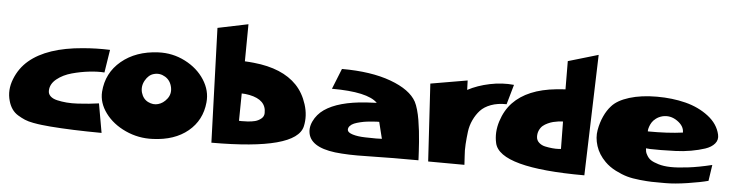

<svg xmlns="http://www.w3.org/2000/svg" viewBox="-45 -938 4255 1118"><g transform="rotate(5 2082.5 -379.0)"><path d="M244 -250Q243 -231 257 -217.5Q271 -204 297 -198Q323 -192 352.5 -189.5Q382 -187 418.5 -189Q455 -191 483.5 -194Q512 -197 541 -201L571 -31Q395 -32 270 -42Q239 -45 219.5 -47Q200 -49 170 -54.5Q140 -60 120 -68.5Q100 -77 78.5 -90Q57 -103 43 -123.5Q29 -144 22 -170Q4 -232 30 -298Q56 -364 108 -408Q212 -496 419 -513Q499 -520 578 -517L557 -383Q520 -386 470 -380.5Q420 -375 368.5 -361Q317 -347 281 -318Q245 -289 244 -250Z M859 -527Q943 -531 1016.5 -493.5Q1090 -456 1130.5 -393Q1171 -330 1164 -261Q1154 -156 1076 -91.5Q998 -27 871 -22Q787 -18 711.5 -52.5Q636 -87 592.5 -146Q549 -205 553 -270Q561 -381 645 -451Q729 -521 859 -527ZM884 -227Q914 -235 936 -263.5Q958 -292 951 -329Q943 -370 911 -389.5Q879 -409 844 -399Q814 -391 794.5 -356.5Q775 -322 785 -285Q796 -248 826 -233.5Q856 -219 884 -227Z M1507 -229Q1509 -306 1410 -326Q1385 -331 1364 -331L1362 -171Q1368 -171 1377.5 -170.5Q1387 -170 1412 -171.5Q1437 -173 1456 -178Q1475 -183 1491 -196Q1507 -209 1507 -229ZM1741 -172Q1709 -30 1213 -30L1190 -699L1368 -736L1366 -519Q1391 -518 1419 -515Q1587 -498 1671 -410Q1713 -366 1734 -300Q1755 -234 1741 -172Z M1998 -173Q2000 -158 2029.5 -149Q2059 -140 2102.5 -139Q2146 -138 2166.5 -138Q2187 -138 2200 -139L2176 -236Q2173 -236 2166 -236Q2159 -236 2140 -234.5Q2121 -233 2104 -231Q2087 -229 2066 -224Q2045 -219 2030.5 -213Q2016 -207 2006.5 -196.5Q1997 -186 1998 -173ZM2372 -371Q2381 -354 2389 -326Q2397 -298 2402 -267.5Q2407 -237 2411 -203.5Q2415 -170 2417 -140Q2419 -110 2420.5 -85.5Q2422 -61 2422.5 -47Q2423 -33 2423 -33H2353H2351H2276Q2240 -33 2177.5 -31.5Q2115 -30 2066 -30Q2017 -30 1975 -33Q1808 -43 1781 -122Q1768 -162 1788 -204.5Q1808 -247 1848 -275Q1929 -331 2090 -342Q2119 -344 2152 -345Q2094 -404 1885 -404L1933 -524Q2104 -524 2219.5 -481.5Q2335 -439 2372 -371Z M2670 -466Q2726 -496 2798 -511Q2870 -526 2939 -519L2906 -403Q2854 -404 2815 -389.5Q2776 -375 2753.5 -350.5Q2731 -326 2715.5 -293Q2700 -260 2695.5 -224Q2691 -188 2688.5 -151Q2686 -114 2689 -81L2692 -30L2480 -31L2453 -484L2668 -521Z M3242 -331Q3239 -331 3234 -331Q3229 -331 3214 -329Q3199 -327 3185 -323.5Q3171 -320 3154.5 -312.5Q3138 -305 3126 -295Q3114 -285 3106 -267.5Q3098 -250 3099 -229Q3100 -209 3115 -195.5Q3130 -182 3151 -177.5Q3172 -173 3193 -171Q3214 -169 3229 -170L3244 -171ZM3393 -30Q2897 -30 2865 -172Q2851 -234 2872 -300Q2893 -366 2935 -410Q3019 -498 3187 -515Q3215 -518 3240 -519L3239 -684L3415 -736Z M3816 -412Q3794 -406 3778.5 -394Q3763 -382 3755.5 -369.5Q3748 -357 3744 -345Q3740 -333 3739 -325V-317Q3856 -316 3943 -328Q3944 -366 3903 -394.5Q3862 -423 3816 -412ZM3737 -218Q3737 -217 3737 -215Q3738 -205 3739.5 -197.5Q3741 -190 3750 -175Q3759 -160 3773.5 -150.5Q3788 -141 3817.5 -132Q3847 -123 3887 -122Q3927 -121 3989.5 -128.5Q4052 -136 4130 -155L4116 -61Q4071 -49 3996.5 -37.5Q3922 -26 3869 -26Q3863 -26 3851 -26Q3810 -26 3786 -26.5Q3762 -27 3717.5 -31.5Q3673 -36 3641.5 -45Q3610 -54 3573.5 -72.5Q3537 -91 3510 -118Q3470 -158 3454.5 -206.5Q3439 -255 3447 -299.5Q3455 -344 3472 -381Q3489 -418 3512 -443Q3544 -480 3613.5 -501.5Q3683 -523 3775 -523Q3865 -523 3942 -503.5Q4019 -484 4076.5 -440Q4134 -396 4148 -334Q4155 -304 4136 -281.5Q4117 -259 4081 -247Q4045 -235 4000 -227Q3955 -219 3909 -217.5Q3863 -216 3824.5 -215.5Q3786 -215 3761 -216Z"/></g></svg>

Font: LONDON PRESLEY
Style: Regular
Weight: 400
Version: Version 001.000